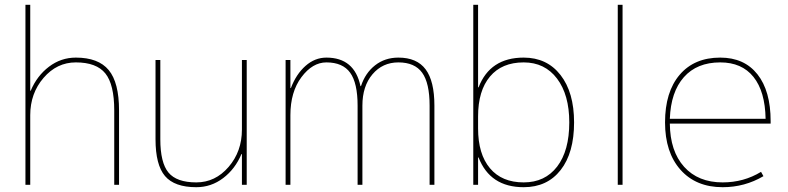

<svg xmlns="http://www.w3.org/2000/svg" viewBox="-20 -770 3282 800"><path d="M106 -392H108Q134 -454 184 -492Q234 -530 296 -530Q390 -530 433 -478Q476 -426 476 -310V0H456V-310Q456 -418 419 -464Q382 -510 296 -510Q217 -510 161.5 -445.5Q106 -381 106 -290V0H86V-750H106Z M988 -128H986Q960 -66 910 -28Q860 10 798 10Q707 10 667.5 -36.5Q628 -83 628 -190V-520H648V-190Q648 -92 682 -51Q716 -10 798 -10Q877 -10 932.5 -74.5Q988 -139 988 -230V-520H1008V0H988Z M1490 -330V0H1470V-330Q1470 -424 1439 -467Q1408 -510 1340 -510Q1282 -510 1236 -448.5Q1190 -387 1190 -290V0H1170V-520H1190V-403H1192Q1214 -461 1253 -495.5Q1292 -530 1340 -530Q1457 -530 1482 -411H1484Q1502 -466 1543 -498Q1584 -530 1640 -530Q1717 -530 1753.5 -481Q1790 -432 1790 -330V0H1770V-330Q1770 -424 1739 -467Q1708 -510 1640 -510Q1574 -510 1532 -460.5Q1490 -411 1490 -330Z M2372 -260Q2372 -133 2316 -61.5Q2260 10 2162 10Q2022 10 1974 -114H1972V0H1952V-750H1972V-406H1974Q2022 -530 2162 -530Q2259 -530 2315.5 -457.5Q2372 -385 2372 -260ZM2352 -260Q2352 -375 2301 -442.5Q2250 -510 2162 -510Q2071 -510 2021.5 -451Q1972 -392 1972 -285V-235Q1972 -128 2021.5 -69Q2071 -10 2162 -10Q2251 -10 2301.5 -76Q2352 -142 2352 -260Z M2554 0V-750H2574V0Z M2771 -275H3170Q3168 -389 3119.5 -449.5Q3071 -510 2981 -510Q2884 -510 2829.5 -448.5Q2775 -387 2771 -275ZM2771 -255Q2772 -140 2830.5 -75Q2889 -10 2991 -10Q3079 -10 3151 -54L3161 -36Q3083 10 2991 10Q2880 10 2815.5 -62.5Q2751 -135 2751 -260Q2751 -387 2812 -458.5Q2873 -530 2981 -530Q3081 -530 3136 -460.5Q3191 -391 3191 -265V-255Z"/></svg>

Font: M PLUS 1p Thin
Style: Regular
Weight: 250
Version: Version 1.062